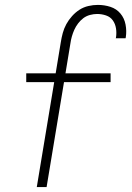

<svg xmlns="http://www.w3.org/2000/svg" viewBox="-20 -763 540 783"><path d="M130 0 201 -428H87V-464H207L228 -591Q231 -610 236 -628.5Q241 -647 250.5 -664.5Q260 -682 274 -697.5Q288 -713 304.5 -723.5Q321 -734 340.5 -738.5Q360 -743 379 -743Q406 -743 430.5 -735Q455 -727 471 -708Q487 -689 492 -663Q497 -637 493 -611L492 -607H452L453 -610Q456 -629 453 -647.5Q450 -666 440 -680Q430 -694 412.5 -700Q395 -706 376 -706Q362 -706 347 -702Q332 -698 320 -689Q308 -680 298.5 -667.5Q289 -655 283 -641.5Q277 -628 273 -614Q269 -600 267 -585L247 -464H431V-428H241L170 0Z"/></svg>

Font: Iosevka Extralight Oblique
Style: Regular
Weight: 200
Italic angle: -9°
Monospace: yes
Designer: Belleve Invis
Foundry: Belleve Invis
Version: Version 32.5.0; ttfautohint (v1.8.4)